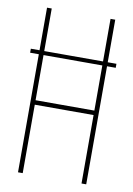

<svg xmlns="http://www.w3.org/2000/svg" viewBox="-81 -752 558 804"><g transform="rotate(10 198.0 -350.0)"><path d="M16 -502V-519H53V-700H73V-519H323V-700H343V-519H380V-502H343V0H323V-291H73V0H53V-502ZM73 -310H323V-502H73Z"/></g></svg>

Font: Georama Condensed Thin
Style: Regular
Weight: 100
Width: 3
Designer: Jean-Baptiste Levee
Foundry: Production Type
Version: Version 1.000